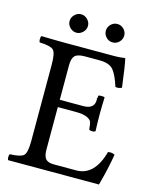

<svg xmlns="http://www.w3.org/2000/svg" viewBox="-119 -886 781 967"><g transform="rotate(15 271.0 -402.5)"><path d="M312 -361Q370 -361 370 -408Q370 -410 370 -412L369 -415Q369 -418 370 -418Q372 -418 372 -431Q375 -434 388 -434Q402 -434 405 -431Q403 -383 403 -343Q403 -307 405 -255Q400 -250 388 -250Q377 -250 372 -255Q370 -282 366 -293.5Q362 -305 342 -314Q322 -323 281 -323H190V-102Q190 -67 202.5 -53Q215 -39 246 -39H362Q457 -39 493 -170Q497 -171 505 -171Q518 -171 528 -165Q516 -90 491 0H18Q14 -4 14 -14Q14 -27 18 -31Q74 -33 89.5 -47.5Q105 -62 105 -122V-523Q105 -583 89.5 -597.5Q74 -612 18 -614Q14 -618 14 -630Q14 -643 18 -647Q98 -645 147 -645H402Q428 -645 451 -649Q455 -649 455 -646Q463 -612 477 -501Q466 -495 453 -495Q452 -495 449 -495.5Q446 -496 444 -496Q425 -556 404 -580.5Q383 -605 331 -605H256Q217 -605 203.5 -590.5Q190 -576 190 -541V-361ZM338 -723.5Q324 -738 324 -757Q324 -776 338 -790.5Q352 -805 372 -805Q392 -805 406 -790.5Q420 -776 420 -757Q420 -738 406 -723.5Q392 -709 372 -709Q352 -709 338 -723.5ZM149.5 -723.5Q135 -738 135 -757Q135 -776 149.5 -790.5Q164 -805 183 -805Q202 -805 216.5 -790.5Q231 -776 231 -757Q231 -738 216.5 -723.5Q202 -709 183 -709Q164 -709 149.5 -723.5Z"/></g></svg>

Font: Fedorovsk Unicode
Style: Medium
Weight: 500
Designer: Aleksandr Andreev and Nikita Simmons
Version: Version 3.2